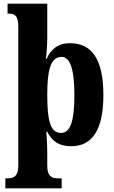

<svg xmlns="http://www.w3.org/2000/svg" viewBox="-20 -780 618 1040"><path d="M9 240H314V186H293C260 186 236 175 236 118V55C236 9 233 -44 231 -66H236C261 -16 298 12 365 12C478 12 540 -73 540 -266C540 -460 476 -546 360 -546C292 -546 257 -513 232 -461H228C232 -480 236 -538 236 -574V-760H21V-706H28C59 -706 79 -697 79 -635V119C79 175 54 186 21 186H9ZM311 -60C252 -60 236 -127 236 -267C236 -395 252 -472 314 -472C362 -472 383 -397 383 -265C383 -128 362 -60 311 -60Z"/></svg>

Font: Noto Serif Condensed ExtraBold
Style: Regular
Weight: 800
Width: 3
Designer: Monotype Design Team
Foundry: Monotype Imaging Inc.
Version: Version 2.013